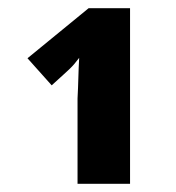

<svg xmlns="http://www.w3.org/2000/svg" viewBox="-20 -734 430 468"><path d="M169 -286H297V-714H196L47 -592L106 -526C153 -569 154 -568 173 -593C171 -561 171 -529 169 -494Z"/></svg>

Font: Kathrein 85 Heavy
Style: Regular
Weight: 900
Designer: Lazydogs Typefoundry, based on Open Sans by Ascender Corporation
Foundry: Lazydogs Typefoundry
Version: Version 1.003;PS 001.003;hotconv 1.0.88;makeotf.lib2.5.64775